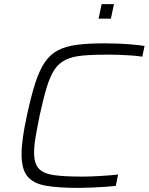

<svg xmlns="http://www.w3.org/2000/svg" viewBox="-20 -907 724 935"><path d="M360 8Q262 8 201.5 -3Q141 -14 113 -49Q85 -84 85 -155Q85 -192 91.5 -238.5Q98 -285 111 -344Q131 -438 151.5 -501.5Q172 -565 198 -603.5Q224 -642 262.5 -662Q301 -682 356 -689Q411 -696 491 -696Q523 -696 558.5 -694.5Q594 -693 627.5 -690Q661 -687 684 -683L673 -631Q647 -635 618 -637Q589 -639 561 -640Q533 -641 508 -641Q434 -641 383.5 -636.5Q333 -632 300 -616Q267 -600 245.5 -568Q224 -536 207.5 -481.5Q191 -427 173 -344Q161 -285 153.5 -241Q146 -197 146 -164Q146 -111 169 -86Q192 -61 243.5 -54Q295 -47 381 -47Q421 -47 469.5 -50Q518 -53 555 -57L544 -2Q519 1 488 3Q457 5 423.5 6.5Q390 8 360 8ZM460 -816 475 -887H535L520 -816Z"/></svg>

Font: Saira Expanded Light
Style: Italic
Weight: 300
Width: 7
Italic angle: -12°
Designer: Hector Gatti with collaboration of the Omnibus-Type team
Foundry: Omnibus-Type
Version: Version 1.101